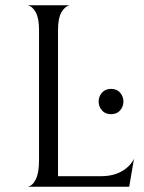

<svg xmlns="http://www.w3.org/2000/svg" viewBox="-20 -708 546 728"><path d="M85 -688H244Q226 -684 213 -661.5Q200 -639 200 -595V-40H364Q409 -40 441.5 -58.5Q474 -77 488 -106L470 0H85Q103 -3 115.5 -27.5Q128 -52 128 -100V-595Q128 -639 115.5 -661.5Q103 -684 85 -688ZM354 -323Q354 -342 366.5 -356.5Q379 -371 401 -371Q423 -371 435.5 -356.5Q448 -342 448 -323Q448 -304 435.5 -289.5Q423 -275 401 -275Q379 -275 366.5 -289.5Q354 -304 354 -323Z"/></svg>

Font: BellefairVN
Style: Regular
Weight: 400
Designer: Nick Shinn, Liron Lavi Turkenic
Foundry: Shinntype
Version: Version 1.003